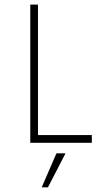

<svg xmlns="http://www.w3.org/2000/svg" viewBox="-20 -615 443 827"><path d="M143.6 -33.2V-595.2H110.4V0H375.5V-33.2ZM159.7 191.9H186.5L262.2 45.4H223.1Z"/></svg>

Font: Now ExtraLight
Style: Regular
Weight: 200
Designer: Alfredo Marco Pradil
Foundry: Alfredo Marco Pradil
Version: Version 1.200;hotconv 1.0.109;makeotfexe 2.5.65596